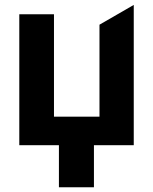

<svg xmlns="http://www.w3.org/2000/svg" viewBox="-20 -605 638 800"><path d="M60.4 0H225.5V175.4H371.4V0H537.3V-584.5L394.5 -502.1V-119H204.9V-545.5H60.4Z"/></svg>

Font: Inter-Hewn
Style: Bold
Weight: 700
Designer: Rasmus Andersson
Foundry: rsms
Version: Version 3.012;git-f93a4a705